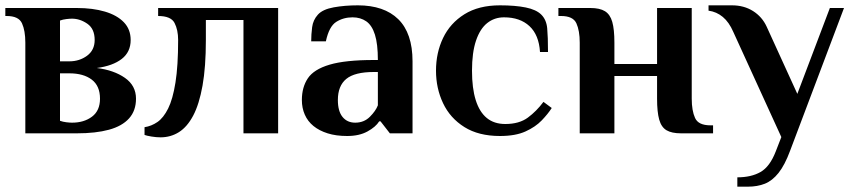

<svg xmlns="http://www.w3.org/2000/svg" viewBox="-21 -500 3202 720"><path d="M74 0V-340Q74 -385 61.5 -412.5Q49 -440 4 -440H-1V-470H267Q327 -470 372.5 -456.5Q418 -443 443.5 -416.5Q469 -390 469 -350Q469 -305 435.5 -279Q402 -253 342 -245Q406 -237 447.5 -208Q489 -179 489 -130Q489 -85 463 -56Q437 -27 387.5 -13.5Q338 0 267 0ZM249 -40Q294 -40 324 -62.5Q354 -85 354 -130Q354 -178 323 -201.5Q292 -225 239 -225H204V-47Q215 -43 228 -41.5Q241 -40 249 -40ZM204 -270H239Q277 -270 305.5 -291Q334 -312 334 -350Q334 -392 306.5 -411Q279 -430 249 -430Q241 -430 228 -428.5Q215 -427 204 -423Z M581 15Q565 15 547 12Q529 9 521 6V-23Q547 -27 569.5 -42.5Q592 -58 609.5 -93Q627 -128 637 -190.5Q647 -253 647 -350Q647 -388 633.5 -414Q620 -440 572 -440V-470H1022V0H892V-425H751V-350Q751 -249 738.5 -179Q726 -109 703.5 -66.5Q681 -24 650 -4.5Q619 15 581 15Z M1281 10Q1239 10 1207.5 0Q1176 -10 1154.5 -27.5Q1133 -45 1122 -70Q1111 -95 1111 -125Q1111 -173 1133.5 -206.5Q1156 -240 1215 -257.5Q1274 -275 1381 -275H1396Q1396 -335 1385 -370Q1374 -405 1352.5 -420Q1331 -435 1301 -435Q1267 -435 1240 -418Q1213 -401 1201 -345H1146Q1146 -371 1149.5 -398Q1153 -425 1171 -445Q1189 -465 1230.5 -472.5Q1272 -480 1321 -480Q1370 -480 1408 -467Q1446 -454 1472.5 -428Q1499 -402 1512.5 -362.5Q1526 -323 1526 -270V0H1441L1406 -45H1401Q1388 -24 1357 -7Q1326 10 1281 10ZM1311 -40Q1344 -40 1366 -62Q1388 -84 1396 -105V-230H1381Q1309 -230 1277.5 -204Q1246 -178 1246 -125Q1246 -83 1263.5 -61.5Q1281 -40 1311 -40Z M1854 10Q1774 10 1720.5 -23.5Q1667 -57 1640.5 -113Q1614 -169 1614 -235Q1614 -302 1640.5 -357.5Q1667 -413 1720.5 -446.5Q1774 -480 1854 -480Q1911 -480 1950.5 -472Q1990 -464 2009 -445Q2028 -426 2031 -394Q2034 -362 2034 -305H2004Q2000 -369 1964.5 -402Q1929 -435 1869 -435Q1833 -435 1806 -413.5Q1779 -392 1764 -347.5Q1749 -303 1749 -235Q1749 -169 1763 -124.5Q1777 -80 1804.5 -57.5Q1832 -35 1874 -35Q1926 -35 1958.5 -59Q1991 -83 2017 -118L2048 -95Q2034 -73 2010.5 -48.5Q1987 -24 1949.5 -7Q1912 10 1854 10Z M2153 0V-340Q2153 -385 2140.5 -412.5Q2128 -440 2083 -440H2073V-470H2193Q2228 -470 2247.5 -458Q2267 -446 2275 -418Q2283 -390 2283 -340V-260H2443V-470H2573V-130Q2573 -85 2585.5 -57.5Q2598 -30 2643 -30H2653V0H2533Q2498 0 2478.5 -11.5Q2459 -23 2451 -51.5Q2443 -80 2443 -130V-215H2283V0Z M2744 200V165Q2796 165 2831 145Q2866 125 2888 68L2909 14L2729 -380Q2713 -417 2689.5 -436.5Q2666 -456 2636 -460V-480H2724Q2769 -480 2803 -458.5Q2837 -437 2854 -400L2969 -148L3091 -470H3144L2942 65Q2922 119 2898.5 148.5Q2875 178 2847 189Q2819 200 2784 200Z"/></svg>

Font: El Messiri
Style: Regular
Weight: 400
Designer: Mohamed Gaber
Foundry: Kief Type Foundry
Version: Version 2.020